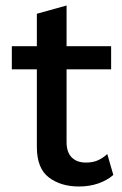

<svg xmlns="http://www.w3.org/2000/svg" viewBox="-20 -668 445 698"><path d="M222 -648V-152Q222 -114 241 -95.5Q260 -77 292 -77Q318 -77 336.5 -85.5Q355 -94 370 -108L392 -32Q369 -12 337 -1Q305 10 267 10Q201 10 157.5 -23Q114 -56 114 -134V-618ZM384 -500V-416H23V-500Z"/></svg>

Font: Kantumruy Pro Medium
Style: Regular
Weight: 500
Designer: Sovichet Tep
Foundry: Sovichet Tep
Version: Version 1.002